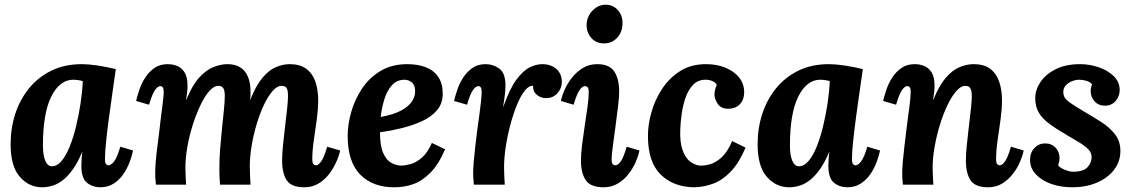

<svg xmlns="http://www.w3.org/2000/svg" viewBox="-20 -783 4812 814"><path d="M327 -511Q355 -511 392.5 -505.5Q430 -500 471 -490Q466 -453 458 -399Q450 -345 442.5 -288.5Q435 -232 430 -184.5Q425 -137 425 -111Q425 -93 429.5 -87.5Q434 -82 439 -82Q451 -82 464 -99Q477 -116 490 -161L544 -145Q540 -124 530 -97Q520 -70 503.5 -45.5Q487 -21 462.5 -5Q438 11 405 11Q373 11 349 -8Q325 -27 325 -80Q325 -93 326 -109Q327 -125 329 -138H328Q310 -95 289.5 -66Q269 -37 247.5 -20Q226 -3 203.5 4Q181 11 158 11Q103 11 64 -33.5Q25 -78 25 -171Q25 -240 45 -301Q65 -362 104 -409.5Q143 -457 199 -484Q255 -511 327 -511ZM290 -445Q262 -445 238.5 -427Q215 -409 197.5 -374Q180 -339 171 -287Q162 -235 162 -166Q162 -125 172 -101.5Q182 -78 200 -78Q222 -78 241 -100.5Q260 -123 275.5 -161.5Q291 -200 302.5 -247.5Q314 -295 321.5 -344.5Q329 -394 331 -439Q326 -441 313.5 -443Q301 -445 290 -445Z M1270 11Q1215 11 1195.5 -19Q1176 -49 1176 -102Q1176 -132 1180 -169.5Q1184 -207 1188.5 -246Q1193 -285 1197 -319.5Q1201 -354 1201 -377Q1201 -392 1198.5 -401.5Q1196 -411 1190 -415Q1184 -419 1173 -419Q1155 -419 1136 -397.5Q1117 -376 1099.5 -339.5Q1082 -303 1068.5 -258Q1055 -213 1047 -166Q1039 -119 1039 -77Q1039 -64 1040 -41.5Q1041 -19 1042 0H913Q911 -21 910.5 -39.5Q910 -58 910 -67Q910 -110 913.5 -154.5Q917 -199 921.5 -241.5Q926 -284 929.5 -319Q933 -354 933 -377Q933 -400 926.5 -409.5Q920 -419 905 -419Q887 -419 867.5 -397Q848 -375 830 -337.5Q812 -300 797.5 -254.5Q783 -209 774.5 -161.5Q766 -114 766 -72Q766 -59 767 -35.5Q768 -12 769 0H641Q639 -21 638.5 -29.5Q638 -38 638 -48Q638 -68 640 -94.5Q642 -121 646 -152.5Q650 -184 654 -215Q657 -244 660.5 -271Q664 -298 667 -322Q670 -346 672 -364Q674 -382 674 -392Q674 -409 669.5 -413.5Q665 -418 660 -418Q649 -418 637 -401Q625 -384 612 -339L557 -355Q562 -376 571 -403Q580 -430 596 -454.5Q612 -479 635 -495Q658 -511 691 -511Q713 -511 732 -503Q751 -495 763 -475.5Q775 -456 775 -420Q775 -401 773 -389Q771 -377 769 -360H770Q794 -420 823.5 -453Q853 -486 884.5 -498.5Q916 -511 944 -511Q977 -511 998.5 -497.5Q1020 -484 1031 -458Q1042 -432 1042 -396Q1042 -388 1042 -379Q1042 -370 1040 -360H1041Q1065 -420 1092.5 -453Q1120 -486 1150 -498.5Q1180 -511 1208 -511Q1251 -511 1277.5 -492Q1304 -473 1316.5 -438.5Q1329 -404 1329 -357Q1329 -321 1323 -277Q1317 -233 1310.5 -189Q1304 -145 1304 -108Q1304 -92 1309 -87Q1314 -82 1319 -82Q1330 -82 1342 -99Q1354 -116 1367 -161L1422 -145Q1418 -124 1406 -97Q1394 -70 1375.5 -45.5Q1357 -21 1330.5 -5Q1304 11 1270 11Z M1707 -511Q1751 -511 1785 -498Q1819 -485 1838 -457Q1857 -429 1857 -385Q1857 -344 1832.5 -315.5Q1808 -287 1768.5 -269Q1729 -251 1682 -239.5Q1635 -228 1591 -222Q1591 -165 1604.5 -134.5Q1618 -104 1639 -92.5Q1660 -81 1681 -81Q1698 -81 1721.5 -87.5Q1745 -94 1769 -115Q1793 -136 1811 -177L1867 -150Q1839 -85 1804 -50Q1769 -15 1731 -2Q1693 11 1654 11Q1562 12 1508 -42Q1454 -96 1454 -207Q1454 -255 1469 -308Q1484 -361 1514.5 -407Q1545 -453 1593 -482Q1641 -511 1707 -511ZM1696 -445Q1662 -445 1641 -421Q1620 -397 1609 -360.5Q1598 -324 1594 -287Q1648 -297 1680 -314Q1712 -331 1726.5 -353Q1741 -375 1740 -399Q1739 -424 1725 -434.5Q1711 -445 1696 -445Z M1989 0Q1987 -21 1986.5 -29.5Q1986 -38 1986 -48Q1986 -69 1988.5 -98.5Q1991 -128 1995 -162Q1999 -196 2003 -229Q2008 -265 2012.5 -297.5Q2017 -330 2019.5 -355Q2022 -380 2022 -392Q2022 -409 2017.5 -413.5Q2013 -418 2008 -418Q1997 -418 1985 -401Q1973 -384 1960 -339L1905 -355Q1910 -376 1919 -403Q1928 -430 1944 -454.5Q1960 -479 1983 -495Q2006 -511 2039 -511Q2071 -511 2097 -492Q2123 -473 2123 -420Q2123 -404 2120.5 -382Q2118 -360 2113 -331H2114Q2141 -407 2169.5 -445.5Q2198 -484 2226 -497.5Q2254 -511 2278 -511Q2316 -511 2339 -490.5Q2362 -470 2362 -435Q2362 -409 2343.5 -388Q2325 -367 2295 -367Q2273 -367 2256 -381Q2239 -395 2240 -419Q2223 -421 2205.5 -399.5Q2188 -378 2172.5 -340.5Q2157 -303 2144.5 -257Q2132 -211 2124.5 -163Q2117 -115 2117 -72Q2117 -59 2118 -35.5Q2119 -12 2120 0Z M2512 -511Q2564 -511 2584.5 -479.5Q2605 -448 2605 -395Q2605 -371 2600 -330Q2595 -289 2589 -244Q2583 -199 2578 -162Q2573 -125 2573 -108Q2573 -92 2578 -87Q2583 -82 2588 -82Q2600 -82 2612 -99Q2624 -116 2637 -161L2691 -145Q2687 -124 2675.5 -97Q2664 -70 2645 -45.5Q2626 -21 2599.5 -5Q2573 11 2539 11Q2484 11 2463.5 -19Q2443 -49 2443 -102Q2443 -131 2448 -171Q2453 -211 2459.5 -253Q2466 -295 2471 -331.5Q2476 -368 2476 -392Q2476 -409 2471 -413.5Q2466 -418 2460 -418Q2449 -418 2437 -401Q2425 -384 2412 -339L2358 -355Q2362 -376 2374 -403Q2386 -430 2405.5 -454.5Q2425 -479 2451.5 -495Q2478 -511 2512 -511ZM2547 -763Q2580 -763 2600.5 -739Q2621 -715 2619 -680Q2618 -646 2596 -622.5Q2574 -599 2541 -599Q2507 -599 2486.5 -622.5Q2466 -646 2467 -680Q2469 -715 2493 -739Q2517 -763 2547 -763Z M2973 -511Q3019 -511 3055.5 -496Q3092 -481 3113.5 -454.5Q3135 -428 3135 -391Q3135 -361 3117.5 -342Q3100 -323 3071 -322Q3037 -321 3023 -342.5Q3009 -364 3009 -381Q3009 -390 3011.5 -401.5Q3014 -413 3019 -423Q3015 -432 3002 -438.5Q2989 -445 2971 -445Q2939 -445 2918.5 -423.5Q2898 -402 2886.5 -369Q2875 -336 2870 -299.5Q2865 -263 2864 -233Q2862 -179 2874 -146Q2886 -113 2906 -98Q2926 -83 2947 -81Q2966 -80 2990 -86.5Q3014 -93 3039 -115.5Q3064 -138 3084 -185L3141 -157Q3113 -92 3078 -55.5Q3043 -19 3004 -4.5Q2965 10 2923 11Q2835 10 2781 -43Q2727 -96 2727 -207Q2727 -255 2742 -308Q2757 -361 2787.5 -407Q2818 -453 2864 -482Q2910 -511 2973 -511Z M3494 -511Q3522 -511 3559.5 -505.5Q3597 -500 3638 -490Q3633 -453 3625 -399Q3617 -345 3609.5 -288.5Q3602 -232 3597 -184.5Q3592 -137 3592 -111Q3592 -93 3596.5 -87.5Q3601 -82 3606 -82Q3618 -82 3631 -99Q3644 -116 3657 -161L3711 -145Q3707 -124 3697 -97Q3687 -70 3670.5 -45.5Q3654 -21 3629.5 -5Q3605 11 3572 11Q3540 11 3516 -8Q3492 -27 3492 -80Q3492 -93 3493 -109Q3494 -125 3496 -138H3495Q3477 -95 3456.5 -66Q3436 -37 3414.5 -20Q3393 -3 3370.5 4Q3348 11 3325 11Q3270 11 3231 -33.5Q3192 -78 3192 -171Q3192 -240 3212 -301Q3232 -362 3271 -409.5Q3310 -457 3366 -484Q3422 -511 3494 -511ZM3457 -445Q3429 -445 3405.5 -427Q3382 -409 3364.5 -374Q3347 -339 3338 -287Q3329 -235 3329 -166Q3329 -125 3339 -101.5Q3349 -78 3367 -78Q3389 -78 3408 -100.5Q3427 -123 3442.5 -161.5Q3458 -200 3469.5 -247.5Q3481 -295 3488.5 -344.5Q3496 -394 3498 -439Q3493 -441 3480.5 -443Q3468 -445 3457 -445Z M4169 11Q4114 11 4094.5 -19Q4075 -49 4075 -102Q4075 -132 4079 -169.5Q4083 -207 4087.5 -246Q4092 -285 4096 -319.5Q4100 -354 4100 -377Q4100 -392 4097 -401.5Q4094 -411 4088 -415Q4082 -419 4072 -419Q4054 -419 4034.5 -397Q4015 -375 3997 -337.5Q3979 -300 3965 -254.5Q3951 -209 3942.5 -161.5Q3934 -114 3934 -72Q3934 -59 3935 -35.5Q3936 -12 3937 0H3808Q3806 -21 3805.5 -29.5Q3805 -38 3805 -48Q3805 -69 3807.5 -97.5Q3810 -126 3814 -159.5Q3818 -193 3822 -226Q3825 -253 3828.5 -278.5Q3832 -304 3835 -326.5Q3838 -349 3839.5 -366Q3841 -383 3841 -392Q3841 -409 3836.5 -413.5Q3832 -418 3827 -418Q3816 -418 3804 -401Q3792 -384 3779 -339L3724 -355Q3729 -376 3738 -403Q3747 -430 3763 -454.5Q3779 -479 3802 -495Q3825 -511 3858 -511Q3880 -511 3899 -503Q3918 -495 3930 -475.5Q3942 -456 3942 -420Q3942 -401 3940 -389Q3938 -377 3936 -360H3937Q3961 -420 3989.5 -453Q4018 -486 4048.5 -498.5Q4079 -511 4108 -511Q4151 -511 4177 -492Q4203 -473 4215.5 -438.5Q4228 -404 4228 -357Q4228 -321 4222 -277Q4216 -233 4209.5 -189Q4203 -145 4203 -108Q4203 -92 4208 -87Q4213 -82 4218 -82Q4229 -82 4241 -99Q4253 -116 4266 -161L4320 -145Q4316 -124 4304.5 -97Q4293 -70 4274 -45.5Q4255 -21 4229 -5Q4203 11 4169 11Z M4526 11Q4478 11 4437.5 -3Q4397 -17 4372 -43.5Q4347 -70 4347 -105Q4347 -136 4365.5 -155.5Q4384 -175 4411 -175Q4438 -175 4455 -157Q4472 -139 4472 -113Q4472 -106 4470.5 -98.5Q4469 -91 4466 -83Q4471 -73 4492.5 -64Q4514 -55 4529 -55Q4573 -55 4590.5 -74Q4608 -93 4608 -117Q4608 -136 4593.5 -150.5Q4579 -165 4556 -179Q4533 -193 4507 -208Q4460 -235 4429 -258Q4398 -281 4383.5 -306.5Q4369 -332 4369 -367Q4369 -402 4391 -435Q4413 -468 4455.5 -489.5Q4498 -511 4559 -511Q4599 -511 4637.5 -498Q4676 -485 4701.5 -460.5Q4727 -436 4727 -401Q4727 -375 4710 -355Q4693 -335 4664 -335Q4637 -335 4620.5 -353.5Q4604 -372 4604 -396Q4604 -404 4605.5 -411Q4607 -418 4610 -425Q4602 -436 4585.5 -440.5Q4569 -445 4555 -445Q4541 -445 4525.5 -439Q4510 -433 4499 -421.5Q4488 -410 4488 -393Q4488 -379 4494.5 -368.5Q4501 -358 4521 -344.5Q4541 -331 4581 -307Q4614 -288 4648.5 -266Q4683 -244 4706.5 -214.5Q4730 -185 4730 -143Q4730 -98 4703 -63Q4676 -28 4630 -8.5Q4584 11 4526 11Z"/></svg>

Font: Lora Italic
Style: Italic
Weight: 400
Italic angle: -3°
Designer: Olga Karpushina, Alexei Vanyashin (Cyrillic)
Foundry: Cyreal
Version: Version 2.210; ttfautohint (v1.8.1.43-b0c9)